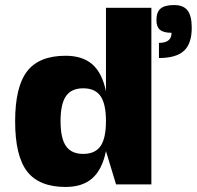

<svg xmlns="http://www.w3.org/2000/svg" viewBox="-20 -730 780 761"><path d="M400 -131Q385 -58 346 -23.5Q307 11 240 11Q135 11 87.5 -50.5Q40 -112 40 -249Q40 -386 87.5 -447.5Q135 -509 240 -509Q307 -509 346 -475Q385 -441 400 -368V-699H580V1H440ZM241.5 -151Q263 -120 310 -120Q357 -120 378.5 -151Q400 -182 400 -250Q400 -318 378.5 -349Q357 -380 310 -380Q263 -380 241.5 -349Q220 -318 220 -250Q220 -182 241.5 -151ZM740 -620Q740 -557 709 -528.5Q678 -500 610 -500V-560Q660 -560 660 -600Q628 -600 614 -612Q600 -624 600 -650Q600 -682 616.5 -696Q633 -710 670 -710Q707 -710 723.5 -688.5Q740 -667 740 -620Z"/></svg>

Font: Fivo Sans Modern Heavy
Style: Regular
Weight: 900
Designer: Alexander Slobzheninov
Foundry: Alexander Slobzheninov
Version: 1.0